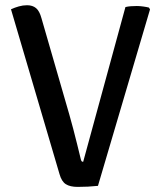

<svg xmlns="http://www.w3.org/2000/svg" viewBox="-20 -710 611 734"><path d="M459.5 -683Q469.5 -685.5 480.5 -686.2Q491.5 -687 503 -687Q514.5 -687 527.2 -685.2Q540 -683.5 549.5 -681L553.5 -674L354.5 0.5Q336 2.5 316.5 3.5Q297 4.5 277 4.5Q248 4.5 231.8 -5.8Q215.5 -16 207.5 -44.5L22 -674.5Q36 -681 51.8 -685.5Q67.5 -690 83.5 -690Q104.5 -690 117.8 -679Q131 -668 138.5 -640.5L245 -272Q252 -248 259.8 -218Q267.5 -188 275.2 -157.5Q283 -127 289 -101Q290.5 -95 292.5 -93.2Q294.5 -91.5 298 -91.5Z"/></svg>

Font: Signika Negative
Style: Regular
Weight: 400
Designer: Anna Giedry
Foundry: Anna Giedry
Version: Version 2.001